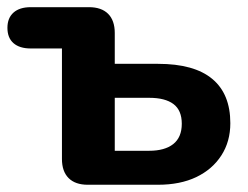

<svg xmlns="http://www.w3.org/2000/svg" viewBox="-22 -510 684 530"><path d="M220.2 0Q185.8 0 167.4 -18.4Q149 -36.8 149 -71.2V-376.2H63Q32 -376.2 15.2 -390.9Q-1.5 -405.5 -1.5 -433.2Q-1.5 -460.2 15.2 -475.2Q32 -490.2 63 -490.2H223.5Q258 -490.2 276.4 -471.9Q294.8 -453.5 294.8 -419V-333.8H414.2Q514 -333.8 563.9 -292.2Q613.8 -250.8 613.8 -170Q613.8 -119.2 589 -80.9Q564.2 -42.5 519.9 -21.2Q475.5 0 414.2 0ZM294.8 -93.8H390Q432.5 -93.8 456.1 -112.2Q479.8 -130.8 479.8 -168.5Q479.8 -205.5 456.8 -222.8Q433.8 -240 390 -240H294.8Z"/></svg>

Font: Nunito ExtraLight
Style: Regular
Weight: 200
Designer: Vernon Adams
Foundry: Vernon Adams
Version: Version 3.602;April 4, 2023;FontCreator 14.0.0.2856 64-bit